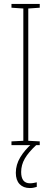

<svg xmlns="http://www.w3.org/2000/svg" viewBox="-20 -827 259 971"><path d="M181 -93H38V-112L98 -115V-784L38 -788V-807H181V-788L123 -784V-115L181 -112ZM87 43Q87 100 132 100Q141 100 151.5 98Q162 96 166 95V118Q160 120 151 122Q142 124 131 124Q98 124 79 104Q60 84 60 47Q60 6 82.5 -31.5Q105 -69 143 -102L163 -93Q124 -57 105.5 -25Q87 7 87 43Z"/></svg>

Font: Noto Sans Kannada UI ExtraCondensed Thin
Style: Regular
Weight: 100
Width: 2
Designer: Jelle Bosma - Monotype Design Team
Foundry: Monotype Imaging Inc.
Version: Version 2.005; ttfautohint (v1.8.4.7-5d5b)